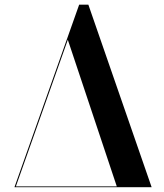

<svg xmlns="http://www.w3.org/2000/svg" viewBox="-20 -784 685 804"><path d="M350 -764.5H311.5L40.5 0H615ZM264 -617.5 469 -3.5H46.5Z"/></svg>

Font: Bodoni* 48pt Medium
Style: Regular
Weight: 500
Version: Version 2.3